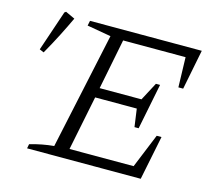

<svg xmlns="http://www.w3.org/2000/svg" viewBox="-96 -775 986 891"><g transform="rotate(15 396.5 -329.5)"><path d="M105 0 109 -21Q168 -38 224 -43L344 -603L229 -623L234 -647H771L733 -455H710L706 -599H406L358 -357H559L605 -444H625L581 -224H561L549 -310H349L296 -48H604L671 -212H694L651 0ZM64 -450 43 -459 109 -654 116 -659 161 -638Q141 -595 117 -548Q93 -501 64 -450Z"/></g></svg>

Font: Piazzolla SC Light
Style: Italic
Weight: 300
Italic angle: -11.3°
Designer: Juan Pablo del Peral
Foundry: Huerta Tipografica
Version: Version 1.330